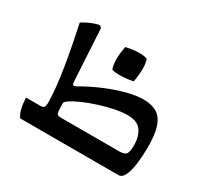

<svg xmlns="http://www.w3.org/2000/svg" viewBox="-129 -799 1043 981"><g transform="rotate(30 393.0 -308.0)"><path d="M257 -287Q314 -320 373.5 -345Q433 -370 488 -384.5Q543 -399 586 -399Q633 -399 664 -381Q695 -363 710.5 -319.5Q726 -276 726 -199Q726 -150 720.5 -104.5Q715 -59 702 -29.5Q689 0 666 0H87Q75 -17 69.5 -38Q64 -59 62 -78Q60 -97 60 -107H146Q157 -107 164.5 -113Q172 -119 171 -149Q169 -229 151 -340Q133 -451 106 -576Q120 -586 139.5 -595Q159 -604 176.5 -610Q194 -616 202 -616Q206 -616 214 -605Q221 -490 224.5 -421.5Q228 -353 231 -309Q232 -288 236 -283Q240 -278 257 -287ZM268 -107H610Q643 -107 651.5 -122Q660 -137 660 -171Q660 -221 637 -255Q614 -289 556 -289Q521 -289 478 -280Q435 -271 393 -257.5Q351 -244 315.5 -228.5Q280 -213 258.5 -199Q237 -185 237 -177Q237 -142 239 -127.5Q241 -113 248 -110Q255 -107 268 -107ZM370 -451Q362 -475 361.5 -506.5Q361 -538 370 -584Q409 -593 442.5 -594Q476 -595 495 -587Q511 -542 495 -454Q458 -446 422.5 -445.5Q387 -445 370 -451Z"/></g></svg>

Font: Ruwudu Medium
Style: Regular
Weight: 500
Designer: Becca Hirsbrunner Spalinger
Foundry: SIL International
Version: Version 3.000